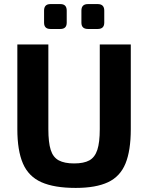

<svg xmlns="http://www.w3.org/2000/svg" viewBox="-20 -908 726 941"><path d="M621 -690V-275Q621 -170 595 -106.5Q569 -43 509.5 -15Q450 13 351 13Q246 13 183 -15Q120 -43 92.5 -106.5Q65 -170 65 -275V-690H217V-275Q217 -210 228.5 -173.5Q240 -137 268 -122Q296 -107 343 -107Q391 -107 418 -122Q445 -137 457 -173.5Q469 -210 469 -275V-690ZM459 -888Q491 -888 491 -856V-797Q491 -766 459 -766H411Q379 -766 379 -797V-856Q379 -888 411 -888ZM276 -888Q307 -888 307 -856V-797Q307 -766 276 -766H227Q196 -766 196 -797V-856Q196 -888 227 -888Z"/></svg>

Font: Exo 2
Style: Bold
Weight: 700
Designer: Natanael Gama
Foundry: Natanael Gama
Version: Version 2.010